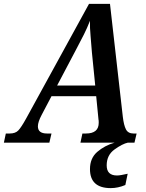

<svg xmlns="http://www.w3.org/2000/svg" viewBox="-63 -734 753 988"><path d="M202 -47H179Q132 -47 132 -84Q132 -106 151 -142L202 -239H432L444 -117Q445 -118 445 -102Q445 -47 379 -47H361L351 0H629L640 -47H624Q596 -47 585 -68.5Q574 -90 569 -133L503 -714H395L72 -125Q46 -78 31 -62.5Q16 -47 -13 -47H-33L-43 0H191ZM327 -476Q352 -523 369 -557Q386 -591 400 -627Q399 -591 403 -549.5Q407 -508 410 -464L427 -294H231ZM507 234Q544 234 582 218L594 160Q576 164 562.5 166.5Q549 169 539 169Q486 169 486 117Q486 64 526.5 35Q567 6 595 0H527Q475 15 437.5 47.5Q400 80 400 136Q400 234 507 234Z"/></svg>

Font: Noto Serif SemiCondensed Semi
Style: Italic
Weight: 600
Width: 4
Italic angle: -12°
Designer: Monotype Design Team
Foundry: Monotype Imaging Inc.
Version: Version 1.901